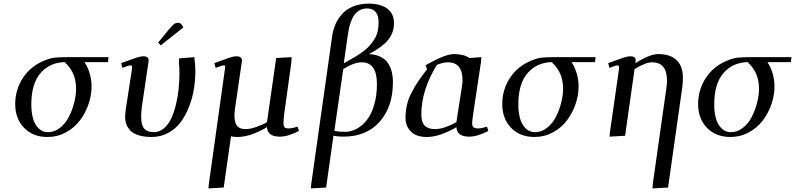

<svg xmlns="http://www.w3.org/2000/svg" viewBox="-20 -758 4439 1072"><path d="M64.9 -176.8Q64.9 -258.3 109.4 -325Q153.8 -391.6 232.9 -421.9Q261.7 -433.6 287.6 -436.3Q313.5 -439 367.2 -439H585.9L583 -411.1H452.1Q491.2 -349.6 491.2 -273.9Q491.2 -225.1 473.9 -175.5Q456.5 -126 425.8 -85.2Q395 -44.4 347.7 -18.8Q300.3 6.8 245.1 6.8Q163.6 6.8 114.3 -44.4Q64.9 -95.7 64.9 -176.8ZM154.8 -174.8Q154.8 -131.3 164.1 -97.7Q173.3 -64 194.8 -42Q216.3 -20 248 -20Q283.7 -20 314.5 -43.9Q345.2 -67.9 364.3 -105Q383.3 -142.1 394 -184.1Q404.8 -226.1 404.8 -264.2Q404.8 -291.5 398.7 -315.9Q392.6 -340.3 383.8 -356.2Q375 -372.1 366.2 -383.8Q357.4 -395.5 351.6 -400.4L345.2 -405.8V-411.1Q261.2 -411.1 208 -351.8Q154.8 -292.5 154.8 -174.8Z M656.7 -405.8Q720.7 -429.2 743.4 -436.5Q766.1 -443.8 779.8 -443.8Q810.1 -443.8 810.1 -419.9Q810.1 -418.9 807.6 -401.9L772 -162.1Q768.1 -126.5 768.1 -105Q768.1 -60.1 785.2 -40Q802.2 -20 838.9 -20Q869.6 -20 894.8 -41.3Q919.9 -62.5 935.8 -96.2Q951.7 -129.9 962.4 -174.3Q973.1 -218.8 977.5 -262.5Q981.9 -306.2 981.9 -350.1Q981.9 -383.8 979 -405.8L980 -432.1L1064.9 -439Q1070.8 -395.5 1070.8 -363.8Q1070.8 -310.5 1062.3 -259Q1053.7 -207.5 1034.4 -159.2Q1015.1 -110.8 987.5 -74.2Q960 -37.6 918.2 -15.4Q876.5 6.8 826.7 6.8Q785.6 6.8 755.9 -2.2Q726.1 -11.2 709.7 -27.3Q693.4 -43.5 686 -62.7Q678.7 -82 678.7 -105Q678.7 -124.5 682.6 -149.9L716.8 -372.1Q719.7 -393.1 710 -393.1Q698.7 -393.1 663.1 -378.9ZM862.8 -520 925.8 -597.2Q941.9 -616.2 951.7 -623.5Q961.4 -630.9 973.6 -630.9Q978 -630.9 982.4 -629.2Q986.8 -627.4 989.3 -626L991.7 -624L1003.9 -605L877.9 -504.9Z M1144 293.9 1146 269 1235.8 -372.1Q1237.8 -383.3 1236.8 -388.2Q1235.8 -393.1 1231 -393.1Q1219.7 -393.1 1184.1 -378.9L1176.8 -405.8Q1242.2 -429.7 1263.9 -436.8Q1285.6 -443.8 1298.8 -443.8Q1331.1 -443.8 1331.1 -418.9L1328.6 -401.9L1292 -150.9Q1289.1 -128.4 1289.1 -111.8Q1289.1 -71.8 1304 -54.4Q1318.8 -37.1 1352.1 -37.1Q1377.4 -37.1 1413.6 -50Q1449.7 -63 1470.7 -76.2L1522 -434.1L1607.9 -439L1606.9 -411.1L1565.9 -116.2Q1563 -89.4 1563 -70.8Q1563 -52.7 1568.8 -46.9Q1574.7 -41 1592.8 -41Q1611.3 -41 1641.6 -50.8L1648.9 -26.9Q1588.4 4.9 1542 4.9Q1473.6 4.9 1470.7 -47.9Q1377 6.8 1305.7 6.8Q1279.8 6.8 1270 2L1229 289.1Z M1715.8 293.9 1717.8 269 1834.5 -556.2Q1839.4 -591.3 1852.8 -622.1Q1866.2 -652.8 1889.9 -679.7Q1913.6 -706.5 1952.1 -722.2Q1990.7 -737.8 2040.5 -737.8Q2068.4 -737.8 2092 -732.2Q2115.7 -726.6 2136 -714.4Q2156.2 -702.1 2168 -680.4Q2179.7 -658.7 2179.7 -628.9Q2179.7 -576.2 2147.5 -535.9Q2115.2 -495.6 2040.5 -456.1Q2077.6 -454.1 2104.2 -441.2Q2130.9 -428.2 2145.8 -406Q2160.6 -383.8 2167.2 -357.4Q2173.8 -331.1 2173.8 -298.8Q2173.8 -162.1 2100.1 -78.6Q2026.4 4.9 1896.5 4.9Q1866.7 4.9 1841.8 0L1800.8 289.1ZM1846.7 -26.9Q1874 -22 1906.7 -22Q1940.9 -22 1972.4 -39.3Q2003.9 -56.6 2029.1 -88.9Q2054.2 -121.1 2069.3 -173.1Q2084.5 -225.1 2084.5 -289.1Q2084.5 -410.2 1999.5 -410.2Q1956.5 -410.2 1896.5 -372.1ZM1899.4 -404.8Q1931.2 -421.9 1951.9 -434.1Q1972.7 -446.3 1997.6 -463.4Q2022.5 -480.5 2037.8 -496.8Q2053.2 -513.2 2067.1 -533.9Q2081.1 -554.7 2087.4 -579.1Q2093.8 -603.5 2093.8 -631.8Q2093.8 -710.9 2028.8 -710.9Q2005.9 -710.9 1987.8 -700.4Q1969.7 -689.9 1958.7 -675Q1947.8 -660.2 1939.7 -637.9Q1931.6 -615.7 1928 -597.9Q1924.3 -580.1 1921.4 -558.1Z M2244.1 -99.1Q2244.1 -137.2 2252 -171.6Q2259.8 -206.1 2277.3 -240Q2294.9 -273.9 2314.2 -302.7Q2333.5 -331.5 2364.3 -371.1L2356.4 -394Q2465.3 -456.1 2514.2 -456.1Q2569.3 -456.1 2601.1 -434.1L2667.5 -439L2665.5 -411.1L2621.1 -116.2Q2616.2 -79.6 2616.2 -70.8Q2616.2 -53.2 2624 -47.1Q2631.8 -41 2650.4 -41Q2668.9 -41 2699.2 -50.8L2706.5 -26.9Q2646 4.9 2599.1 4.9Q2531.2 4.9 2528.3 -47.9Q2434.6 6.8 2363.3 6.8Q2303.7 6.8 2273.9 -23.7Q2244.1 -54.2 2244.1 -99.1ZM2332.5 -119.1Q2332.5 -75.2 2351.8 -56.2Q2371.1 -37.1 2409.2 -37.1Q2437 -37.1 2470.7 -49.6Q2504.4 -62 2528.3 -76.2L2558.1 -269Q2562.5 -291 2562.5 -309.1Q2562.5 -410.2 2480.5 -410.2Q2455.6 -410.2 2419.4 -396Q2332.5 -255.4 2332.5 -119.1Z M2784.2 -176.8Q2784.2 -258.3 2828.6 -325Q2873 -391.6 2952.1 -421.9Q2981 -433.6 3006.8 -436.3Q3032.7 -439 3086.4 -439H3305.2L3302.2 -411.1H3171.4Q3210.4 -349.6 3210.4 -273.9Q3210.4 -225.1 3193.1 -175.5Q3175.8 -126 3145 -85.2Q3114.3 -44.4 3066.9 -18.8Q3019.5 6.8 2964.4 6.8Q2882.8 6.8 2833.5 -44.4Q2784.2 -95.7 2784.2 -176.8ZM2874 -174.8Q2874 -131.3 2883.3 -97.7Q2892.6 -64 2914.1 -42Q2935.5 -20 2967.3 -20Q3002.9 -20 3033.7 -43.9Q3064.5 -67.9 3083.5 -105Q3102.5 -142.1 3113.3 -184.1Q3124 -226.1 3124 -264.2Q3124 -291.5 3117.9 -315.9Q3111.8 -340.3 3103 -356.2Q3094.2 -372.1 3085.4 -383.8Q3076.7 -395.5 3070.8 -400.4L3064.5 -405.8V-411.1Q2980.5 -411.1 2927.2 -351.8Q2874 -292.5 2874 -174.8Z M3376 -405.8Q3439.9 -429.2 3462.6 -436.5Q3485.4 -443.8 3499 -443.8Q3529.3 -443.8 3529.3 -421.9Q3529.3 -416 3528.3 -411.1L3526.9 -404.8Q3607.9 -456.1 3655.3 -456.1Q3722.7 -456.1 3757.8 -422.1Q3793 -388.2 3793 -323.2Q3793 -298.8 3790 -274.9L3710 289.1L3623 293.9L3625 267.1L3701.2 -270Q3704.1 -291.5 3704.1 -308.1Q3704.1 -410.2 3620.1 -410.2Q3585 -410.2 3522.9 -372.1L3470.2 0L3383.3 4.9L3385.3 -19L3436 -372.1Q3439 -393.1 3429.2 -393.1Q3418 -393.1 3382.3 -378.9Z M3877.9 -176.8Q3877.9 -258.3 3922.4 -325Q3966.8 -391.6 4045.9 -421.9Q4074.7 -433.6 4100.6 -436.3Q4126.5 -439 4180.2 -439H4398.9L4396 -411.1H4265.1Q4304.2 -349.6 4304.2 -273.9Q4304.2 -225.1 4286.9 -175.5Q4269.5 -126 4238.8 -85.2Q4208 -44.4 4160.6 -18.8Q4113.3 6.8 4058.1 6.8Q3976.6 6.8 3927.2 -44.4Q3877.9 -95.7 3877.9 -176.8ZM3967.8 -174.8Q3967.8 -131.3 3977.1 -97.7Q3986.3 -64 4007.8 -42Q4029.3 -20 4061 -20Q4096.7 -20 4127.4 -43.9Q4158.2 -67.9 4177.2 -105Q4196.3 -142.1 4207 -184.1Q4217.8 -226.1 4217.8 -264.2Q4217.8 -291.5 4211.7 -315.9Q4205.6 -340.3 4196.8 -356.2Q4188 -372.1 4179.2 -383.8Q4170.4 -395.5 4164.6 -400.4L4158.2 -405.8V-411.1Q4074.2 -411.1 4021 -351.8Q3967.8 -292.5 3967.8 -174.8Z"/></svg>

Font: Dehuti
Style: Bold-Italic
Weight: 700
Version: Version 1.2